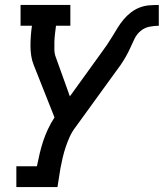

<svg xmlns="http://www.w3.org/2000/svg" viewBox="-20 -550 661 775"><path d="M46 205V121H129Q134 96 140 70.5Q146 45 154 20.5Q162 -4 173.5 -28.5Q185 -53 200 -76L116 -288Q109 -305 106 -325Q103 -345 103 -365Q103 -385 104.5 -405.5Q106 -426 109 -446H63V-530H264V-446H206Q204 -430 202 -413.5Q200 -397 199.5 -380.5Q199 -364 199.5 -348Q200 -332 206 -317L247 -203L262 -161L389 -337Q401 -353 412.5 -370Q424 -387 434.5 -404.5Q445 -422 455.5 -439Q466 -456 479.5 -472Q493 -488 509.5 -500.5Q526 -513 544.5 -520Q563 -527 582.5 -528.5Q602 -530 621 -530V-446Q602 -446 582.5 -442Q563 -438 547.5 -425Q532 -412 523 -393.5Q514 -375 506 -357Q498 -339 488 -321.5Q478 -304 467 -288L285 -37Q271 -19 261.5 2Q252 23 245 44Q238 65 233 86.5Q228 108 224 129L212 205Z"/></svg>

Font: Iosevka Curly Slab MdExObl
Style: Regular
Weight: 500
Width: 7
Italic angle: -9°
Monospace: yes
Designer: Belleve Invis
Foundry: Belleve Invis
Version: Version 11.1.0; ttfautohint (v1.8.3)